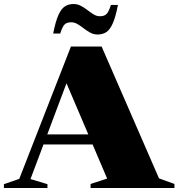

<svg xmlns="http://www.w3.org/2000/svg" viewBox="-34 -937 890 957"><path d="M159.5 -217V-267H509.5V-217ZM758.5 -48 835.5 -20V0H417.5V-20L500 -47L282.5 -557L317.5 -575.5L118 -44.5L202.5 -19V0H-14.5V-19L62 -45.5L319.5 -705H472.5ZM554 -912.5Q542 -851.5 527.8 -819.8Q513.5 -788 495.2 -776.5Q477 -765 452.5 -765Q433 -765 416 -774.2Q399 -783.5 383.2 -795.8Q367.5 -808 352.2 -817Q337 -826 321 -826Q307 -826 297.2 -821.5Q287.5 -817 280.5 -805Q273.5 -793 266 -770H231Q243 -830.5 257.2 -862.2Q271.5 -894 290 -905.5Q308.5 -917 332.5 -917Q352 -917 369 -908Q386 -899 401.8 -886.8Q417.5 -874.5 432.8 -865.2Q448 -856 464 -856Q478.5 -856 488 -860.8Q497.5 -865.5 504.8 -877.8Q512 -890 519 -912.5Z"/></svg>

Font: Newsreader 60pt ExtraBold
Style: Regular
Weight: 800
Designer: Hugues Gentile
Foundry: Production Type
Version: Version 1.003